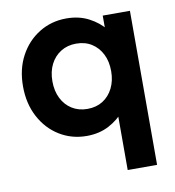

<svg xmlns="http://www.w3.org/2000/svg" viewBox="-81 -596 793 869"><g transform="rotate(-10 315.5 -162.0)"><path d="M281 16Q212 16 156 -18.5Q100 -53 67.5 -114.5Q35 -176 35 -255Q35 -334 67.5 -394.5Q100 -455 156 -489.5Q212 -524 281 -524Q339 -524 384 -500.5Q429 -477 458 -440.5Q487 -404 497 -365V-145Q487 -106 458 -69Q429 -32 384 -8Q339 16 281 16ZM571 200H436V-141L476 -254L446 -367V-508H571ZM305 -104Q346 -104 376 -123Q406 -142 423 -176Q440 -210 440 -254Q440 -299 423 -332.5Q406 -366 376 -385Q346 -404 305 -404Q265 -404 234.5 -385Q204 -366 187 -332.5Q170 -299 170 -254Q170 -210 187 -176Q204 -142 234.5 -123Q265 -104 305 -104Z"/></g></svg>

Font: Fustat ExtraBold
Style: Regular
Weight: 800
Designer: Mohamed Gaber, Khaled Hosny, Laura Garcia Mut
Foundry: Kief Type Foundry, Alif Type Foundry, Hard Type Foundry
Version: Version 1.007